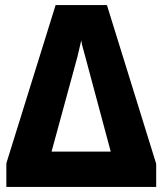

<svg xmlns="http://www.w3.org/2000/svg" viewBox="-20 -736 640 756"><path d="M595 0V-91L401 -716H199L5 -93V0ZM285 -513Q288 -527 292.5 -545Q297 -563 300 -577Q302 -561 307.5 -543Q313 -525 316 -512L416 -139H183Z"/></svg>

Font: Noto Sans Mono UI ExtraBold
Style: Regular
Weight: 800
Designer: Monotype Design team
Foundry: Monotype Imaging Inc.
Version: 1.000